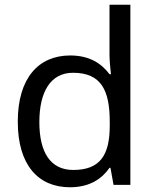

<svg xmlns="http://www.w3.org/2000/svg" viewBox="-20 -780 655 810"><path d="M275 10C359 10 410 -26 442 -72H446L459 0H530V-760H442V-546C442 -526 446 -484 448 -467H442C409 -511 359 -546 276 -546C143 -546 55 -451 55 -267C55 -83 142 10 275 10ZM289 -63C193 -63 146 -137 146 -265C146 -392 193 -473 288 -473C407 -473 443 -399 443 -266V-250C443 -125 402 -63 289 -63Z"/></svg>

Font: Noto Sans Buginese
Style: Regular
Weight: 400
Designer: Monotype Design Team
Foundry: Monotype Imaging Inc.
Version: Version 2.002